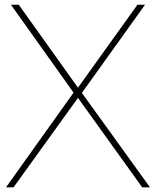

<svg xmlns="http://www.w3.org/2000/svg" viewBox="-20 -798 664 818"><path d="M312.2 -381.1 37.8 0H5.6L293.3 -403.3L26.7 -777.8H60L312.2 -424.4L565.6 -777.8H597.8L328.9 -402.2L618.9 0H585.6Z"/></svg>

Font: Paperlogy 1 Thin
Style: Regular
Weight: 250
Designer: redesigned by Lee Juim, glyphs from Gmarket Sans & Montserrat
Foundry: PT&
Version: Version 1.001